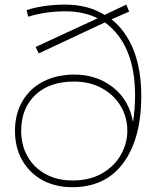

<svg xmlns="http://www.w3.org/2000/svg" viewBox="-20 -802 671 826"><path d="M587.8 -388.9Q587.8 -206.7 511.1 -101.7Q434.4 3.3 291.1 3.3Q218.9 3.3 163.3 -26.7Q107.8 -56.7 76.1 -111.7Q44.4 -166.7 44.4 -238.9Q44.4 -311.1 76.1 -366.1Q107.8 -421.1 165.6 -451.1Q223.3 -481.1 300 -481.1Q395.6 -481.1 465.6 -426.7Q535.6 -372.2 552.2 -276.7Q561.1 -334.4 561.1 -391.1Q561.1 -502.2 527.8 -581.1Q494.4 -660 431.1 -705.6L146.7 -572.2L133.3 -600L400 -723.3Q340 -753.3 261.1 -753.3Q175.6 -753.3 101.1 -730L94.4 -758.9Q171.1 -782.2 260 -782.2Q358.9 -782.2 430 -737.8L523.3 -782.2L535.6 -752.2L460 -718.9Q522.2 -668.9 555 -585.6Q587.8 -502.2 587.8 -388.9ZM527.8 -238.9Q527.8 -297.8 498.9 -346.1Q470 -394.4 417.8 -422.8Q365.6 -451.1 298.9 -451.1Q192.2 -451.1 131.7 -393.3Q71.1 -335.6 71.1 -238.9Q71.1 -176.7 98.9 -128.3Q126.7 -80 176.7 -52.8Q226.7 -25.6 292.2 -25.6Q365.6 -25.6 418.9 -56.1Q472.2 -86.7 500 -136.1Q527.8 -185.6 527.8 -238.9Z"/></svg>

Font: Paperlogy 1 Thin
Style: Regular
Weight: 250
Designer: redesigned by Lee Juim, glyphs from Gmarket Sans & Montserrat
Foundry: PT&
Version: Version 1.001